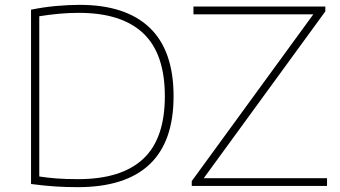

<svg xmlns="http://www.w3.org/2000/svg" viewBox="-20 -767 1404 792"><path d="M301 5Q251 5 208.5 2.2Q166 -0.5 108 -8V-727Q158.5 -737.5 210.5 -742.2Q262.5 -747 308 -747Q498.5 -747 597.2 -652.8Q696 -558.5 696 -370Q696 -182 596.5 -88.5Q497 5 301 5ZM302 -28Q480.5 -28 570.2 -111.2Q660 -194.5 660 -370Q660 -545.5 570.8 -629.8Q481.5 -714 305 -714Q266 -714 226.2 -710.5Q186.5 -707 142 -700V-39Q174.5 -34 212 -31Q249.5 -28 302 -28ZM771 0V-20L1272.5 -708H778V-740H1322V-720L820.5 -32H1329V0Z"/></svg>

Font: Encode Sans Exp Th
Style: Regular
Weight: 100
Width: 7
Designer: Multiple Designers
Foundry: Impallari Type
Version: Version 3.002; ttfautohint (v1.8.3) -l 8 -r 50 -G 200 -x 14 